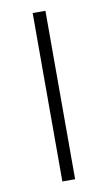

<svg xmlns="http://www.w3.org/2000/svg" viewBox="-79 -701 415 741"><g transform="rotate(-10 129.0 -330.0)"><path d="M154 0H104V-660H154Z"/></g></svg>

Font: Work Sans Light
Style: Regular
Weight: 300
Designer: Wei Huang
Foundry: Wei Huang
Version: Version 1.500